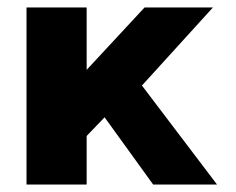

<svg xmlns="http://www.w3.org/2000/svg" viewBox="-20 -494 632 514"><path d="M51 -474H212V-307L367 -474H550L360 -265L561 0H390L260 -180L212 -130V0H51Z"/></svg>

Font: Kanit SemiBold
Style: Regular
Weight: 600
Designer: Katatrad Team
Foundry: CadsonDemak
Version: Version 1.030